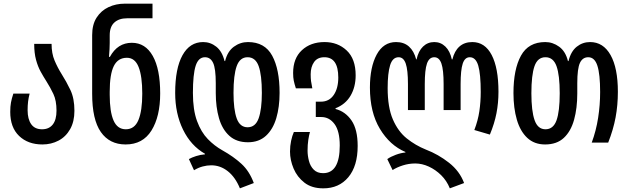

<svg xmlns="http://www.w3.org/2000/svg" viewBox="-20 -780 3440 1050"><path d="M212 10Q133 10 84.5 -36.5Q36 -83 36 -168Q36 -198 40 -219.5Q44 -241 53 -268H142Q136 -245 133.5 -224Q131 -203 131 -177Q131 -129 150.5 -101Q170 -73 210 -73Q248 -73 268.5 -99Q289 -125 289 -175Q289 -230 272 -266Q255 -302 234 -335Q218 -360 202.5 -388Q187 -416 177 -453Q167 -490 167 -540H262Q262 -488 278.5 -449Q295 -410 317 -375Q343 -334 365 -288Q387 -242 387 -174Q387 -115 363.5 -73.5Q340 -32 300 -11Q260 10 212 10Z M667 10Q579 10 531.5 -58Q484 -126 484 -267V-588Q484 -646 508.5 -684Q533 -722 573.5 -741Q614 -760 663 -760H814V-680H675Q631 -680 605.5 -657Q580 -634 580 -587V-545Q580 -529 579 -511Q578 -493 576 -469H581Q623 -546 701 -546Q775 -546 815.5 -474Q856 -402 856 -269Q856 -143 808.5 -66.5Q761 10 667 10ZM668 -73Q716 -73 737 -123.5Q758 -174 758 -268Q758 -363 738 -413.5Q718 -464 674 -464Q625 -464 602.5 -419Q580 -374 580 -278V-261Q580 -169 601 -121Q622 -73 668 -73Z M1292 250Q1267 189 1226 156.5Q1185 124 1135 124Q1112 124 1088 130.5Q1064 137 1041 151L1013 90Q1029 81 1052.5 73.5Q1076 66 1101 64V61Q1024 17 981 -71Q938 -159 938 -272Q938 -406 978 -478Q1018 -550 1091 -550Q1131 -550 1163 -524.5Q1195 -499 1208 -446H1211Q1224 -499 1259 -524.5Q1294 -550 1336 -550Q1428 -550 1468.5 -475.5Q1509 -401 1509 -272Q1509 -195 1491 -134Q1473 -73 1434.5 -37.5Q1396 -2 1336 -2Q1273 -2 1234 -37.5Q1195 -73 1177.5 -134Q1160 -195 1160 -271V-325Q1160 -405 1145.5 -436Q1131 -467 1101 -467Q1065 -467 1050 -420Q1035 -373 1035 -272Q1035 -179 1057.5 -118Q1080 -57 1116.5 -19.5Q1153 18 1196 42Q1257 76 1300.5 116Q1344 156 1368 221ZM1334 -84Q1377 -84 1394.5 -133Q1412 -182 1412 -272Q1412 -370 1394.5 -418.5Q1377 -467 1334 -467Q1292 -467 1274.5 -418.5Q1257 -370 1257 -272Q1257 -181 1274.5 -132.5Q1292 -84 1334 -84Z M1748 250Q1685 250 1645 219Q1605 188 1585.5 141.5Q1566 95 1566 49Q1566 18 1572 -10Q1578 -38 1587 -58H1675Q1670 -41 1666 -15Q1662 11 1662 44Q1662 71 1669.5 100Q1677 129 1696 148Q1715 167 1747 167Q1838 167 1838 16Q1838 -63 1809.5 -101.5Q1781 -140 1737 -140H1707V-224H1735Q1780 -224 1805 -260.5Q1830 -297 1830 -356Q1830 -467 1754 -467Q1716 -467 1697.5 -440.5Q1679 -414 1679 -374Q1679 -352 1681 -336.5Q1683 -321 1688 -297H1598Q1590 -322 1586.5 -339Q1583 -356 1583 -381Q1583 -461 1631 -505.5Q1679 -550 1755 -550Q1827 -550 1876 -504Q1925 -458 1925 -368Q1925 -304 1897 -256.5Q1869 -209 1815 -188V-184Q1869 -170 1902.5 -121Q1936 -72 1936 18Q1936 128 1885 189Q1834 250 1748 250Z M2440 250Q2423 208 2392.5 178Q2362 148 2325 131Q2288 114 2251 114Q2216 114 2183 124.5Q2150 135 2127 150L2098 90Q2116 77 2144.5 66.5Q2173 56 2197 54V51Q2112 15 2057.5 -75.5Q2003 -166 2003 -301Q2003 -413 2040 -481.5Q2077 -550 2146 -550Q2189 -550 2216.5 -525.5Q2244 -501 2256 -455H2258Q2268 -501 2293.5 -525.5Q2319 -550 2355 -550Q2390 -550 2415.5 -525.5Q2441 -501 2451 -455H2454Q2465 -501 2492.5 -525.5Q2520 -550 2563 -550Q2632 -550 2669 -479Q2706 -408 2706 -278Q2706 -217 2695 -160.5Q2684 -104 2659 -44L2574 -69Q2594 -121 2601.5 -172Q2609 -223 2609 -277Q2609 -375 2595.5 -421Q2582 -467 2549 -467Q2522 -467 2510.5 -432Q2499 -397 2499 -320V-178H2406V-320Q2406 -398 2394 -432.5Q2382 -467 2355 -467Q2327 -467 2315 -432.5Q2303 -398 2303 -320V-178H2211V-320Q2211 -397 2199 -432Q2187 -467 2160 -467Q2127 -467 2113.5 -423.5Q2100 -380 2100 -298Q2100 -193 2128.5 -127Q2157 -61 2204.5 -23Q2252 15 2309 38Q2377 64 2435.5 110Q2494 156 2518 221Z M2961 10Q2902 10 2863.5 -26Q2825 -62 2806.5 -125.5Q2788 -189 2788 -271Q2788 -401 2829 -475.5Q2870 -550 2962 -550Q3003 -550 3038 -524.5Q3073 -499 3086 -446H3089Q3102 -499 3134 -524.5Q3166 -550 3207 -550Q3279 -550 3319 -479Q3359 -408 3359 -278Q3359 -205 3346.5 -138Q3334 -71 3306 0H3216Q3240 -65 3251 -135.5Q3262 -206 3262 -277Q3262 -374 3247 -420.5Q3232 -467 3197 -467Q3166 -467 3151.5 -436Q3137 -405 3137 -325V-269Q3137 -188 3119.5 -125Q3102 -62 3063.5 -26Q3025 10 2961 10ZM2963 -73Q3006 -73 3023.5 -122Q3041 -171 3041 -270Q3041 -369 3023.5 -418Q3006 -467 2963 -467Q2920 -467 2903 -418Q2886 -369 2886 -270Q2886 -173 2903.5 -123Q2921 -73 2963 -73Z"/></svg>

Font: Noto Sans Georgian ExtraCondensed Medium
Style: Regular
Weight: 500
Width: 2
Designer: Monotype Design Team, Akaki Razmadze
Foundry: Google LLC
Version: Version 2.005; ttfautohint (v1.8.4.7-5d5b)